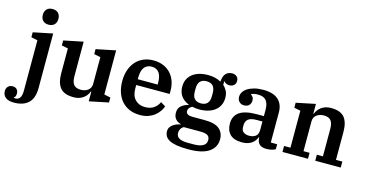

<svg xmlns="http://www.w3.org/2000/svg" viewBox="-171 -1206 3554 1862"><g transform="rotate(15 1606.0 -275.0)"><path d="M35 212Q-22 212 -50 188.5Q-78 165 -78 126Q-78 98 -61 80Q-44 62 -16 62Q13 62 27.5 78.5Q42 95 42 119Q42 153 23 163V167Q28 169 32.5 169Q37 169 42 169Q69 169 84.5 146.5Q100 124 100 74V-431L36 -444V-494L231 -534V13Q231 116 180 164Q129 212 35 212ZM165 -605Q128 -605 107.5 -626Q87 -647 87 -681V-686Q87 -720 107.5 -741Q128 -762 165 -762Q202 -762 222.5 -741Q243 -720 243 -686V-681Q243 -647 222.5 -626Q202 -605 165 -605Z M581 12Q486 12 446 -36.5Q406 -85 406 -182V-431L342 -444V-494L537 -534V-188Q537 -129 559 -102.5Q581 -76 630 -76Q649 -76 667 -81Q685 -86 699.5 -96.5Q714 -107 723 -123Q732 -139 732 -161V-431L667 -444V-494L863 -534V-91L927 -78V-28L734 12V-85H729Q722 -66 709.5 -48.5Q697 -31 678.5 -17.5Q660 -4 636 4Q612 12 581 12Z M1247 12Q1187 12 1140.5 -8Q1094 -28 1062 -64.5Q1030 -101 1013.5 -151.5Q997 -202 997 -262Q997 -324 1014.5 -374.5Q1032 -425 1064 -460.5Q1096 -496 1140.5 -515Q1185 -534 1239 -534Q1293 -534 1336.5 -516.5Q1380 -499 1410.5 -467Q1441 -435 1457.5 -390.5Q1474 -346 1474 -291V-260H1138V-224Q1138 -152 1175.5 -113.5Q1213 -75 1274 -75Q1330 -75 1364 -100Q1398 -125 1414 -162L1463 -132Q1454 -107 1436.5 -81.5Q1419 -56 1392.5 -35Q1366 -14 1330 -1Q1294 12 1247 12ZM1138 -318H1338V-331Q1338 -403 1312.5 -437Q1287 -471 1239 -471Q1191 -471 1164.5 -437.5Q1138 -404 1138 -332Z M1786 212Q1716 212 1669.5 204Q1623 196 1594.5 180.5Q1566 165 1554 143Q1542 121 1542 94Q1542 56 1575 31Q1608 6 1653 -2V-6Q1619 -14 1599 -38.5Q1579 -63 1579 -101Q1579 -145 1608 -170Q1637 -195 1678 -204V-209Q1628 -229 1600.5 -267Q1573 -305 1573 -362Q1573 -403 1588.5 -435Q1604 -467 1632.5 -489Q1661 -511 1700.5 -522.5Q1740 -534 1788 -534Q1827 -534 1859 -526Q1891 -518 1918 -503Q1922 -559 1945.5 -584.5Q1969 -610 2010 -610Q2037 -610 2055 -594.5Q2073 -579 2073 -550Q2073 -524 2056 -507.5Q2039 -491 2010 -491Q1994 -491 1980 -497Q1966 -503 1957 -515H1953V-479Q1976 -459 1990.5 -431Q2005 -403 2005 -362Q2005 -321 1989 -288.5Q1973 -256 1944.5 -234Q1916 -212 1876 -200.5Q1836 -189 1788 -189Q1753 -189 1718 -197Q1701 -189 1690 -175.5Q1679 -162 1679 -146Q1679 -124 1695.5 -113.5Q1712 -103 1750 -103H1867Q1970 -103 2015 -65Q2060 -27 2060 39Q2060 120 1992 166Q1924 212 1786 212ZM1789 -250Q1875 -250 1875 -346V-376Q1875 -472 1789 -472Q1703 -472 1703 -376V-346Q1703 -250 1789 -250ZM1650 84Q1650 152 1764 152H1823Q1886 152 1918.5 133Q1951 114 1951 77Q1951 42 1927.5 28.5Q1904 15 1855 15H1689Q1669 27 1659.5 43.5Q1650 60 1650 84Z M2271 12Q2190 12 2151 -27Q2112 -66 2112 -135Q2112 -211 2167.5 -250Q2223 -289 2341 -289H2412V-352Q2412 -413 2387 -444.5Q2362 -476 2305 -476Q2261 -476 2237 -463V-459Q2247 -453 2256.5 -440.5Q2266 -428 2266 -406Q2266 -377 2248.5 -358.5Q2231 -340 2197 -340Q2168 -340 2149.5 -359Q2131 -378 2131 -409Q2131 -433 2144.5 -455.5Q2158 -478 2185 -495.5Q2212 -513 2251.5 -523.5Q2291 -534 2343 -534Q2443 -534 2493 -488.5Q2543 -443 2543 -361V-59H2607V-9Q2592 1 2567 6.5Q2542 12 2516 12Q2466 12 2444 -12.5Q2422 -37 2422 -75V-78H2417Q2410 -61 2399 -45Q2388 -29 2371 -16.5Q2354 -4 2329.5 4Q2305 12 2271 12ZM2322 -68Q2362 -68 2387 -87Q2412 -106 2412 -151V-235H2355Q2295 -235 2269.5 -213.5Q2244 -192 2244 -152V-134Q2244 -100 2265.5 -84Q2287 -68 2322 -68Z M2676 -60H2740V-431L2676 -444V-494L2869 -534V-437H2874Q2881 -456 2893.5 -473.5Q2906 -491 2924.5 -504.5Q2943 -518 2967 -526Q2991 -534 3022 -534Q3117 -534 3157 -485.5Q3197 -437 3197 -340V-60H3261V0H3005V-60H3066V-334Q3066 -393 3044 -419.5Q3022 -446 2973 -446Q2954 -446 2936 -441Q2918 -436 2903.5 -425.5Q2889 -415 2880 -399Q2871 -383 2871 -361V-60H2932V0H2676Z"/></g></svg>

Font: IBM Plex Serif SmBld
Style: Regular
Weight: 600
Designer: Mike Abbink, Paul van der Laan, Pieter van Rosmalen
Foundry: Bold Monday
Version: Version 3.001